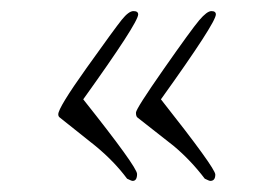

<svg xmlns="http://www.w3.org/2000/svg" viewBox="-20 -462 460 346"><path d="M270 -283Q368 -159 368 -147.5Q368 -136 359 -136Q357 -136 349 -140Q324 -173 293 -199L228 -250Q225 -252 225 -259Q225 -266 275 -337.5Q325 -409 339 -425.5Q353 -442 361 -442Q369 -442 369 -436Q369 -421 270 -283ZM130 -283Q227 -161 227 -148.5Q227 -136 219 -136Q217 -136 209 -140Q186 -171 152 -199L88 -250Q85 -252 85 -256Q85 -268 136 -339.5Q187 -411 199.5 -426.5Q212 -442 220.5 -442Q229 -442 229 -436Q229 -421 130 -283Z"/></svg>

Font: Alex Brush
Style: Regular
Weight: 400
Designer: Robert E. Leuschke
Foundry: Robert E. Leuschke
Version: Version 1.003